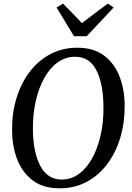

<svg xmlns="http://www.w3.org/2000/svg" viewBox="-20 -1012 716 1042"><path d="M303 10Q215.5 10 158.8 -32Q102 -74 74 -145.5Q46 -217 45.5 -304Q44.5 -396.5 69 -477.8Q93.5 -559 140 -620.8Q186.5 -682.5 252.2 -717.8Q318 -753 400 -753Q488.5 -753 545 -710.2Q601.5 -667.5 628.8 -596.8Q656 -526 656.5 -441.5Q657.5 -349 633.5 -267.2Q609.5 -185.5 563.2 -123.2Q517 -61 451.2 -25.5Q385.5 10 303 10ZM314.5 -37.5Q366 -37.5 408.2 -68.2Q450.5 -99 480.5 -153.5Q510.5 -208 526.5 -279.8Q542.5 -351.5 541.5 -433.5Q540.5 -557 503.2 -630.5Q466 -704 387.5 -704Q336 -704 293.5 -673.8Q251 -643.5 220.8 -589.5Q190.5 -535.5 174.2 -464.2Q158 -393 158.5 -311Q159.5 -186 198.8 -111.8Q238 -37.5 314.5 -37.5ZM381.5 -815.5 287 -971.5 322 -992.5Q348 -966 373.5 -939.8Q399 -913.5 424.5 -886.5Q458.5 -913 493.8 -939.2Q529 -965.5 565 -992.5L596.5 -971L450.5 -815.5Z"/></svg>

Font: Merriweather Text Regular
Style: Italic
Weight: 400
Italic angle: -7.8°
Designer: Eben Sorkin
Foundry: Eben Sorkin
Version: Version 2.100; ttfautohint (v1.7.19-72a1) -l 8 -r 50 -G 200 